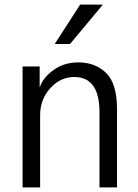

<svg xmlns="http://www.w3.org/2000/svg" viewBox="-20 -814 601 834"><path d="M78.1 0V-525.4H152.3V-435.5H153.3Q165 -474.6 210.9 -508.8Q256.8 -543 320.3 -543Q393.6 -543 440.9 -497.1Q488.3 -451.2 488.3 -339.8V0H412.1V-327.1Q412.1 -479.5 302.7 -479.5Q242.2 -479.5 198.2 -430.7Q154.3 -381.8 154.3 -313.5V0ZM217.8 -623 328.1 -793.9H426.8L284.2 -623Z"/></svg>

Font: Gothic A1
Style: Regular
Weight: 400
Designer: HanYang I&C Co.,Ltd.
Foundry: HanYang I&C Co.,Ltd.
Version: Version 2.50